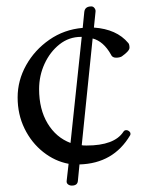

<svg xmlns="http://www.w3.org/2000/svg" viewBox="-20 -499 452 599"><path d="M223 65Q222 80 204 80Q197 80 192 76Q187 72 188 65L194 12Q151 4 114.5 -25Q78 -54 56.5 -98Q35 -142 35 -195Q35 -248 61.5 -295.5Q88 -343 134 -375Q180 -407 238 -412L243 -462Q245 -479 265 -479Q271 -479 275 -473.5Q279 -468 278 -462L273 -413Q344 -408 380 -365Q384 -361 384 -350Q384 -340 360 -323Q353 -319 342 -319Q330 -319 326 -329Q303 -370 269 -379L235 -46Q238 -45 250 -45Q337 -45 365 -88Q368 -93 374 -93Q379 -93 383 -89.5Q387 -86 387 -82Q387 -78 386 -77Q334 11 228 14ZM102 -221Q102 -158 128.5 -114Q155 -70 200 -53L235 -384H233Q195 -384 165.5 -360.5Q136 -337 119 -300Q102 -263 102 -221Z"/></svg>

Font: Benne
Style: Regular
Weight: 400
Designer: John-Daniel Harrington
Version: Version 1.001